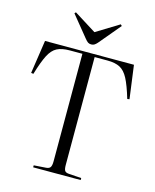

<svg xmlns="http://www.w3.org/2000/svg" viewBox="-135 -1029 906 1120"><g transform="rotate(15 318.0 -469.0)"><path d="M175 0V-12L247 -17Q266 -18 273.5 -28Q281 -38 281 -65V-714H205Q157 -714 128 -699Q99 -684 78.5 -644Q58 -604 35 -527L21 -529L51 -730H588L615 -529L602 -527Q579 -604 558 -644Q537 -684 508 -699Q479 -714 433 -714H355V-63Q355 -37 361.5 -27.5Q368 -18 389 -17L462 -12V0ZM316 -780Q304 -780 296 -785.5Q288 -791 276 -806L175 -930L182 -938L316 -854L453 -938L461 -930L352 -800Q344 -791 336 -785.5Q328 -780 316 -780Z"/></g></svg>

Font: Literata 72pt Light
Style: Regular
Weight: 300
Designer: Latin by Veronika Burian and Jose Scaglione. Greek by Irene Vlachou. Cyrillic by Vera Evstafieva.
Foundry: TypeTogether
Version: Version 3.002